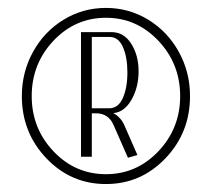

<svg xmlns="http://www.w3.org/2000/svg" viewBox="-20 -855 535 485"><path d="M303.2 -456.5 267.1 -538.6Q254.4 -568.8 222.2 -568.8H211.9V-459H184.6V-773.9H261.2Q293 -773.9 311.5 -744.6Q330.1 -715.3 330.1 -674.8Q330.1 -634.8 312.3 -603.3Q294.4 -571.8 266.6 -569.3V-568.8Q273.4 -565.9 281.5 -557.6Q289.6 -549.3 293.9 -539.1L327.1 -463.4ZM211.9 -761.7V-581.5H255.9Q278.8 -581.5 290.3 -607.4Q301.8 -633.3 301.8 -671.9Q301.8 -710.4 290.5 -736.1Q279.3 -761.7 256.8 -761.7ZM380.1 -752Q325.2 -810.1 247.6 -810.1Q169.9 -810.1 115 -752Q60.1 -693.8 60.1 -612.3Q60.1 -530.8 115 -472.9Q169.9 -415 247.6 -415Q325.2 -415 380.1 -472.9Q435.1 -530.8 435.1 -612.3Q435.1 -693.8 380.1 -752ZM460 -612.3Q460 -520 397.9 -455.1Q335.9 -390.1 247.6 -390.1Q159.2 -390.1 97.2 -455.1Q35.2 -520 35.2 -612.3Q35.2 -672.9 63.5 -724.1Q91.8 -775.4 140.6 -805.2Q189.5 -835 247.6 -835Q305.7 -835 354.5 -805.2Q403.3 -775.4 431.6 -724.1Q460 -672.9 460 -612.3Z"/></svg>

Font: Reswysokr
Style: Regular
Weight: 500
Version: Version 0.984